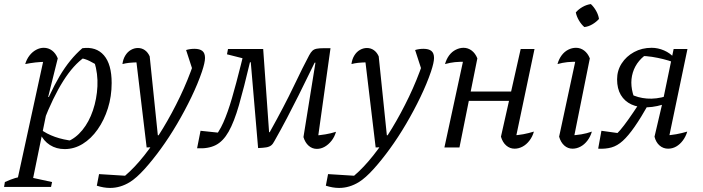

<svg xmlns="http://www.w3.org/2000/svg" viewBox="-64 -725 3454 944"><path d="M254 8Q213 8 181.5 -12Q150 -32 133 -69L134 -90Q197 -43 298 -32L265 -28Q308 -45 341 -85.5Q374 -126 393 -182.5Q412 -239 415 -300.5Q418 -362 400 -421L421 -400Q398 -414 376.5 -425Q355 -436 329 -440L352 -444Q297 -406 247 -327Q197 -248 149 -125L131 -139Q179 -266 229 -350.5Q279 -435 341 -488Q409 -497 447 -453Q485 -409 485 -317Q485 -251 466.5 -192.5Q448 -134 416 -88.5Q384 -43 342.5 -17.5Q301 8 254 8ZM-44 194 -40 170Q-11 157 10.5 150.5Q32 144 58 141L192 170L187 194ZM14 194 156 -458 167 -421Q136 -421 110.5 -418Q85 -415 60 -410Q67 -434 81 -452Q95 -470 113.5 -480Q132 -490 151 -490Q174 -490 192 -476.5Q210 -463 220 -438L173 -249L180 -246L90 194Z M412 188 423 131 551 139Q598 99 645.5 39Q693 -21 737.5 -94.5Q782 -168 821 -249.5Q860 -331 889 -416L891 -356L851 -479Q870 -485 892 -485Q918 -485 931 -474.5Q944 -464 944 -440Q944 -418 929 -373Q909 -314 877 -247.5Q845 -181 806.5 -115.5Q768 -50 726.5 7Q685 64 646 107Q607 150 575 170Q528 199 477 199Q446 199 412 188ZM657 0 602 -460 626 -419Q587 -418 570 -416Q553 -414 538 -410Q541 -434 552 -452Q563 -470 579.5 -479.5Q596 -489 614 -489Q633 -489 648 -478.5Q663 -468 672 -448L712 -60H745L706 -2Z M1494 7Q1471 7 1453.5 -8.5Q1436 -24 1428 -51L1487 -417H1483Q1470 -391 1450 -349.5Q1430 -308 1404 -256Q1378 -204 1348 -146.5Q1318 -89 1285 -31Q1278 -17 1269 -10Q1260 -3 1245 -0.5Q1230 2 1205 3L1169 -419H1165Q1135 -292 1111 -208.5Q1087 -125 1060 -77.5Q1033 -30 996.5 -11.5Q960 7 905 4L922 -82L1026 -71L982 -41Q1012 -73 1034 -122.5Q1056 -172 1076.5 -242.5Q1097 -313 1121 -409L1135 -466L1151 -433L1052 -458L1057 -484H1230L1259 -75H1262Q1334 -204 1380.5 -301.5Q1427 -399 1456 -453Q1464 -468 1472 -475.5Q1480 -483 1493 -485.5Q1506 -488 1527 -488H1561L1496 -24L1480 -58Q1509 -60 1536 -64.5Q1563 -69 1588 -77Q1581 -52 1566 -33Q1551 -14 1532.5 -3.5Q1514 7 1494 7Z M1538 188 1549 131 1677 139Q1724 99 1771.5 39Q1819 -21 1863.5 -94.5Q1908 -168 1947 -249.5Q1986 -331 2015 -416L2017 -356L1977 -479Q1996 -485 2018 -485Q2044 -485 2057 -474.5Q2070 -464 2070 -440Q2070 -418 2055 -373Q2035 -314 2003 -247.5Q1971 -181 1932.5 -115.5Q1894 -50 1852.5 7Q1811 64 1772 107Q1733 150 1701 170Q1654 199 1603 199Q1572 199 1538 188ZM1783 0 1728 -460 1752 -419Q1713 -418 1696 -416Q1679 -414 1664 -410Q1667 -434 1678 -452Q1689 -470 1705.5 -479.5Q1722 -489 1740 -489Q1759 -489 1774 -478.5Q1789 -468 1798 -448L1838 -60H1871L1832 -2Z M2466 6Q2443 6 2425 -9.5Q2407 -25 2399 -53L2496 -484H2564L2467 -23L2452 -59Q2482 -60 2508.5 -65Q2535 -70 2561 -78Q2554 -53 2539 -33.5Q2524 -14 2505 -4Q2486 6 2466 6ZM2121 0 2220 -458 2231 -421Q2197 -422 2173 -419.5Q2149 -417 2124 -410Q2131 -435 2144.5 -453Q2158 -471 2177 -480.5Q2196 -490 2215 -490Q2237 -490 2255 -476.5Q2273 -463 2283 -438L2195 0ZM2204 -229 2213 -275H2482L2473 -229Z M2753 -25 2737 -59Q2767 -60 2794 -64.5Q2821 -69 2846 -78Q2839 -53 2824 -33.5Q2809 -14 2790 -4Q2771 6 2751 6Q2728 6 2710.5 -9.5Q2693 -25 2685 -53L2772 -458L2784 -421Q2750 -422 2726 -419.5Q2702 -417 2677 -410Q2684 -435 2697.5 -453Q2711 -471 2729.5 -480.5Q2748 -490 2768 -490Q2790 -490 2808 -476.5Q2826 -463 2836 -438ZM2841 -705Q2856 -691 2867 -671.5Q2878 -652 2881 -632Q2868 -617 2848.5 -605.5Q2829 -594 2809 -592Q2794 -605 2782.5 -624.5Q2771 -644 2767 -664Q2781 -680 2800.5 -691Q2820 -702 2841 -705Z M3220 -219Q3165 -199 3119.5 -197.5Q3074 -196 3040.5 -211.5Q3007 -227 2988.5 -258Q2970 -289 2970 -335Q2970 -378 2992.5 -413Q3015 -448 3053.5 -469Q3092 -490 3140 -490Q3171 -490 3201 -477Q3231 -464 3252 -440L3250 -418Q3223 -428 3196.5 -434.5Q3170 -441 3142 -445.5Q3114 -450 3083 -450L3133 -470Q3067 -432 3047.5 -368.5Q3028 -305 3060 -230L3035 -263Q3072 -244 3117 -240.5Q3162 -237 3212 -252ZM2877 6 2893 -82 3001 -67 2948 -49Q2968 -65 2985.5 -85.5Q3003 -106 3025 -137Q3047 -168 3078 -215H3126Q3087 -146 3056 -101.5Q3025 -57 2998 -32.5Q2971 -8 2942 0Q2913 8 2877 6ZM3221 6Q3197 6 3179 -9.5Q3161 -25 3154 -53L3195 -228L3248 -484H3316L3220 -25L3205 -59Q3233 -60 3260.5 -65Q3288 -70 3315 -78Q3308 -54 3293.5 -34.5Q3279 -15 3260.5 -4.5Q3242 6 3221 6Z"/></svg>

Font: Piazzolla 24pt
Style: Italic
Weight: 400
Italic angle: -11.3°
Designer: Juan Pablo del Peral
Foundry: Huerta Tipografica
Version: Version 2.005